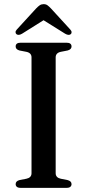

<svg xmlns="http://www.w3.org/2000/svg" viewBox="-20 -906 420 926"><path d="M248.5 -70.5Q248.5 -60 254.8 -53.2Q261 -46.5 273 -44L306 -37.5Q325 -32.5 325 -18Q325 -10 319.2 -5Q313.5 0 301 0H79.5Q67 0 61.2 -5Q55.5 -10 55.5 -18Q55.5 -32.5 74 -37.5L107.5 -44Q119.5 -46.5 125.8 -53.2Q132 -60 132 -70.5V-629.5Q132 -640 125.8 -646.8Q119.5 -653.5 107.5 -656L74 -662.5Q55.5 -667.5 55.5 -682Q55.5 -690.5 61.2 -695.2Q67 -700 79.5 -700H301Q313.5 -700 319.2 -695.2Q325 -690.5 325 -682Q325 -667.5 306 -662.5L273 -656Q261 -653.5 254.8 -646.8Q248.5 -640 248.5 -629.5ZM210 -821H170L294 -743.5Q311 -733.5 321 -741Q325 -744 325.2 -750.2Q325.5 -756.5 319 -763.5L226 -865Q216.5 -875 209 -880.5Q201.5 -886 190.5 -886Q179.5 -886 171.5 -880.5Q163.5 -875 154 -865L61 -763.5Q54.5 -756.5 55 -750.2Q55.5 -744 59.5 -741Q69.5 -733.5 86.5 -743.5Z"/></svg>

Font: Fraunces 16pt
Style: Regular
Weight: 400
Version: Version 1.000;[b76b70a41]